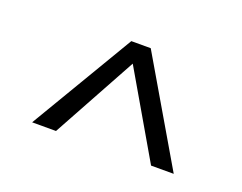

<svg xmlns="http://www.w3.org/2000/svg" viewBox="-56 -822 562 446"><g transform="rotate(20 225.0 -599.0)"><path d="M252 -727 402 -471H346L225 -679L111 -471H52L204 -727Z"/></g></svg>

Font: SpoqaHanSans-Light
Style: Regular
Weight: 300
Designer: [Spoqa Han Sans] Dong-huui Kim \uAE40 \uB3D9 \uD718  Younghwa Kang \uAC15 \uC601 \uD654  [Noto Sans] Ryoko NISHIZUKA \u8
Foundry: Spoqa (http://www.spoqa-han-sans.com)
Version: Version 2.000